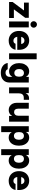

<svg xmlns="http://www.w3.org/2000/svg" viewBox="1937 -2686 958 4873"><g transform="rotate(90 2416.5 -249.0)"><path d="M30 0V-90L245 -378.3H45V-500H431.7V-410L216.7 -121.7H436.7V0Z M525 0V-500H675V0ZM600 -542.5Q565.8 -542.5 541.7 -566.7Q517.5 -590.8 517.5 -625Q517.5 -659.2 541.7 -683.3Q565.8 -707.5 600 -707.5Q634.2 -707.5 658.3 -683.3Q682.5 -659.2 682.5 -625Q682.5 -590.8 658.3 -566.7Q634.2 -542.5 600 -542.5Z M1012.5 10Q940 10 884.2 -22.1Q828.3 -54.2 796.7 -112.9Q765 -171.7 765 -251.7Q765 -330.8 795.8 -388.8Q826.7 -446.7 881.2 -478.3Q935.8 -510 1007.5 -510Q1074.2 -510 1127.5 -480.8Q1180.8 -451.7 1212.1 -395Q1243.3 -338.3 1243.3 -256.7V-207.5H912.5Q920.8 -160 947.1 -135Q973.3 -110 1011.7 -110Q1043.3 -110 1062.9 -124.2Q1082.5 -138.3 1090 -164.2H1243.3Q1234.2 -110 1201.7 -70.8Q1169.2 -31.7 1120.4 -10.8Q1071.7 10 1012.5 10ZM915 -307.5H1096.7Q1090 -349.2 1066.2 -369.6Q1042.5 -390 1008.3 -390Q974.2 -390 949.6 -369.2Q925 -348.3 915 -307.5Z M1333.3 0V-700H1483.3V0Z M1829.2 210Q1725.8 210 1657.9 162.5Q1590 115 1578.3 35H1736.7Q1744.2 60.8 1767.9 75.4Q1791.7 90 1825.8 90Q1873.3 90 1901.7 61.2Q1930 32.5 1930 -15.8V-78.3H1926.7Q1905 -39.2 1871.2 -19.6Q1837.5 0 1791.7 0Q1730 0 1682.5 -32.5Q1635 -65 1608.3 -122.5Q1581.7 -180 1581.7 -255Q1581.7 -330.8 1608.3 -387.9Q1635 -445 1682.5 -477.5Q1730 -510 1791.7 -510Q1838.3 -510 1872.5 -490.4Q1906.7 -470.8 1926.7 -431.7H1930V-500H2075V-15.8Q2075 90 2010 150Q1945 210 1829.2 210ZM1831.7 -133.3Q1875.8 -133.3 1900.4 -162.9Q1925 -192.5 1925 -243.3V-268.3Q1925 -318.3 1900 -347.5Q1875 -376.7 1831.7 -376.7Q1785.8 -376.7 1758.8 -343.8Q1731.7 -310.8 1731.7 -255Q1731.7 -199.2 1758.8 -166.2Q1785.8 -133.3 1831.7 -133.3Z M2198.3 0V-500H2343.3V-423.3H2346.7Q2363.3 -461.7 2395.4 -484.2Q2427.5 -506.7 2470.8 -506.7H2513.3V-373.3H2464.2Q2402.5 -373.3 2375.4 -339.2Q2348.3 -305 2348.3 -250V0Z M2770 9.2Q2715.8 9.2 2675 -16.7Q2634.2 -42.5 2611.2 -89.2Q2588.3 -135.8 2588.3 -197.5V-500H2738.3V-227.5Q2738.3 -180 2760.4 -153.8Q2782.5 -127.5 2823.3 -127.5Q2866.7 -127.5 2891.7 -155.8Q2916.7 -184.2 2916.7 -232.5V-500H3066.7V0H2921.7V-75H2918.3Q2897.5 -34.2 2859.6 -12.5Q2821.7 9.2 2770 9.2Z M3183.3 200V-500H3328.3V-431.7H3331.7Q3375 -510 3469.2 -510Q3531.7 -510 3578.3 -477.1Q3625 -444.2 3650.8 -385.8Q3676.7 -327.5 3676.7 -250Q3676.7 -172.5 3650.8 -113.8Q3625 -55 3578.3 -22.5Q3531.7 10 3469.2 10Q3376.7 10 3336.7 -64.2H3333.3V200ZM3427.5 -123.3Q3474.2 -123.3 3500.4 -157.5Q3526.7 -191.7 3526.7 -250Q3526.7 -308.3 3500.4 -342.5Q3474.2 -376.7 3427.5 -376.7Q3384.2 -376.7 3358.8 -347.9Q3333.3 -319.2 3333.3 -268.3V-231.7Q3333.3 -180.8 3358.8 -152.1Q3384.2 -123.3 3427.5 -123.3Z M3766.7 200V-500H3911.7V-431.7H3915Q3958.3 -510 4052.5 -510Q4115 -510 4161.7 -477.1Q4208.3 -444.2 4234.2 -385.8Q4260 -327.5 4260 -250Q4260 -172.5 4234.2 -113.8Q4208.3 -55 4161.7 -22.5Q4115 10 4052.5 10Q3960 10 3920 -64.2H3916.7V200ZM4010.8 -123.3Q4057.5 -123.3 4083.8 -157.5Q4110 -191.7 4110 -250Q4110 -308.3 4083.8 -342.5Q4057.5 -376.7 4010.8 -376.7Q3967.5 -376.7 3942.1 -347.9Q3916.7 -319.2 3916.7 -268.3V-231.7Q3916.7 -180.8 3942.1 -152.1Q3967.5 -123.3 4010.8 -123.3Z M4570.8 10Q4498.3 10 4442.5 -22.1Q4386.7 -54.2 4355 -112.9Q4323.3 -171.7 4323.3 -251.7Q4323.3 -330.8 4354.2 -388.8Q4385 -446.7 4439.6 -478.3Q4494.2 -510 4565.8 -510Q4632.5 -510 4685.8 -480.8Q4739.2 -451.7 4770.4 -395Q4801.7 -338.3 4801.7 -256.7V-207.5H4470.8Q4479.2 -160 4505.4 -135Q4531.7 -110 4570 -110Q4601.7 -110 4621.2 -124.2Q4640.8 -138.3 4648.3 -164.2H4801.7Q4792.5 -110 4760 -70.8Q4727.5 -31.7 4678.8 -10.8Q4630 10 4570.8 10ZM4473.3 -307.5H4655Q4648.3 -349.2 4624.6 -369.6Q4600.8 -390 4566.7 -390Q4532.5 -390 4507.9 -369.2Q4483.3 -348.3 4473.3 -307.5Z"/></g></svg>

Font: Funnel Sans Light ExtraBold
Style: Regular
Weight: 800
Version: Version 1.000